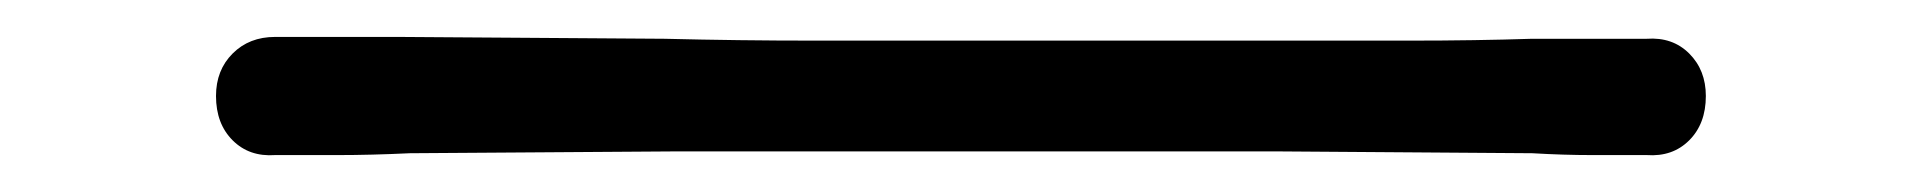

<svg xmlns="http://www.w3.org/2000/svg" viewBox="-20 -431 1040 104"><path d="M97 -379Q97 -393 106 -402Q115 -411 129 -411H196L340 -410Q380 -409 421 -409Q462 -409 505 -409H669Q709 -409 744 -409Q779 -409 810 -410H872Q886 -411 895 -402Q904 -393 904 -379Q904 -364 895 -355Q886 -346 872 -347Q858 -347 842.5 -347Q827 -347 810 -348L671 -349H347L202 -348Q181 -347 163 -347Q145 -347 129 -347Q115 -346 106 -355Q97 -364 97 -379Z"/></svg>

Font: Higure Gothic
Style: Regular
Weight: 400
Designer: Yoshimichi Ohira
Foundry: Positype
Version: Version 1.000